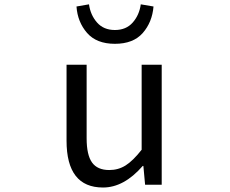

<svg xmlns="http://www.w3.org/2000/svg" viewBox="-20 -836 1040 869"><path d="M446.3 12.7Q281.2 12.7 281.2 -199.2V-543H372.1V-210Q372.1 -134.8 396.5 -100.6Q420.9 -66.4 474.6 -66.4Q515.6 -66.4 548.8 -87.4Q582 -108.4 621.1 -158.2V-543H711.9V0H636.7L628.9 -85H626Q541 12.7 446.3 12.7ZM326.2 -806.6 382.8 -816.4Q389.6 -767.6 419.4 -733.9Q449.2 -700.2 500 -700.2Q550.8 -700.2 580.6 -733.9Q610.4 -767.6 617.2 -816.4L674.8 -806.6Q668.9 -735.4 626 -686.5Q583 -637.7 500 -637.7Q417 -637.7 374 -687Q331.1 -736.3 326.2 -806.6Z"/></svg>

Font: GenEi Gothic M Regular
Style: Regular
Weight: 400
Designer: o_tamon (Modified); [Source Han Sans]
Ryoko NISHIZUKA  (kana & ideographs); Paul D. Hunt (Latin, Greek & Cyrillic); Wenl
Version: Version 1.1a;Original Version 1.004